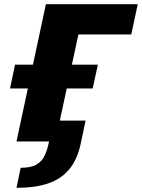

<svg xmlns="http://www.w3.org/2000/svg" viewBox="-20 -678 680 920"><path d="M59 0 200 -658H387L245 0ZM264 -513 295 -658H640L609 -513ZM28 -254 52 -368H449L424 -254ZM59 222 79 126Q130 126 156.5 109.5Q183 93 195.5 64.5Q208 36 215 0H164L185 -100H390L369 0Q353 82 314 130.5Q275 179 212 200.5Q149 222 59 222Z"/></svg>

Font: Ysabeau Infant Black
Style: Italic
Weight: 900
Italic angle: -12°
Designer: Christian Thalmann (Catharsis Fonts)
Version: Version 2.001;gftools[0.9.30]; featfreeze: ss01,ss02,lnum